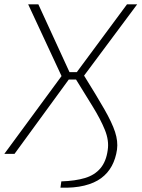

<svg xmlns="http://www.w3.org/2000/svg" viewBox="-28 -710 653 886"><path d="M251 156 255 127Q319 125 364 111.5Q409 98 435.5 66.5Q462 35 469 -17Q476 -61 456 -110.5Q436 -160 398.5 -220.5Q361 -281 313 -359L558 -690H605L360 -361Q418 -268 453.5 -206Q489 -144 503 -101Q517 -58 512 -20Q506 22 488 55.5Q470 89 439 112Q408 135 361 146.5Q314 158 251 156ZM-8 0 256 -359 102 -690H149L301 -359L39 0ZM275 -343 280 -377H346L341 -343Z"/></svg>

Font: Exo 2 ExtraLight
Style: Italic
Weight: 250
Italic angle: -8°
Designer: Natanael Gama
Foundry: Natanael Gama
Version: Version 2.010